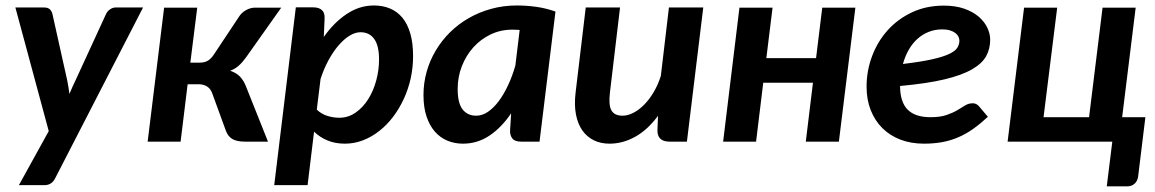

<svg xmlns="http://www.w3.org/2000/svg" viewBox="-20 -512 4174 694"><path d="M179.7 131.8Q167.5 157.2 140.6 157.2H48.3L156.2 -38.1L35.6 -484.9H139.6Q153.3 -484.9 160.2 -478.3Q167 -471.7 169.4 -461.9L222.7 -222.7Q225.1 -210 227.3 -197.5Q229.5 -185.1 231 -172.4Q236.3 -185.1 241.9 -198Q247.6 -210.9 253.9 -223.6L363.8 -462.4Q368.7 -472.2 378.2 -478.5Q387.7 -484.9 397.5 -484.9H497.1Z M844.2 -452.1Q853.5 -466.8 869.6 -475.6Q885.7 -484.4 902.3 -484.4H996.6L870.1 -305.7Q856.4 -286.6 843 -274.7Q829.6 -262.7 812 -256.3Q834 -249 847.2 -235.4Q860.4 -221.7 869.1 -199.7L948.7 0H866.2Q834.5 0 818.6 -10.3Q802.7 -20.5 795.9 -41L747.6 -173.3Q741.7 -190.9 728.8 -199.2Q715.8 -207.5 698.2 -207.5H658.2L632.8 0H513.7L573.2 -484.4H692.9L668 -285.6H701.7Q720.2 -285.6 731.9 -293Q743.7 -300.3 753.4 -315.4Z M971.2 157.2 1049.3 -485.4H1112.8Q1132.3 -485.4 1143.3 -475.8Q1154.3 -466.3 1153.3 -445.3L1150.4 -378.4Q1187 -430.7 1233.2 -461.4Q1279.3 -492.2 1331.5 -492.2Q1363.8 -492.2 1389.9 -481.2Q1416 -470.2 1434.6 -447.8Q1453.1 -425.3 1463.1 -390.9Q1473.1 -356.4 1473.1 -309.1Q1473.1 -267.6 1464.4 -228.3Q1455.6 -189 1439.2 -153.8Q1422.9 -118.7 1400.4 -89.1Q1377.9 -59.6 1350.3 -38.1Q1322.8 -16.6 1291.5 -4.6Q1260.3 7.3 1226.6 7.3Q1191.9 7.3 1164.1 -4.2Q1136.2 -15.6 1115.2 -36.1L1091.8 157.2ZM1283.2 -395.5Q1263.2 -395.5 1242.4 -382.3Q1221.7 -369.1 1202.4 -346.4Q1183.1 -323.7 1166.5 -292.7Q1149.9 -261.7 1138.7 -226.6L1125 -115.7Q1142.1 -99.6 1163.6 -93Q1185.1 -86.4 1206.5 -86.4Q1238.8 -86.4 1265.4 -105Q1292 -123.5 1310.8 -153.3Q1329.6 -183.1 1339.8 -220.7Q1350.1 -258.3 1350.1 -296.9Q1350.1 -347.2 1332.5 -371.3Q1314.9 -395.5 1283.2 -395.5Z M1930.2 0H1864.3Q1840.3 0 1831.5 -12Q1822.8 -23.9 1823.7 -41L1827.6 -102.5Q1793.5 -51.8 1749.8 -22.2Q1706.1 7.3 1653.3 7.3Q1623.5 7.3 1597.4 -3.4Q1571.3 -14.2 1552 -36.1Q1532.7 -58.1 1521.7 -91.1Q1510.7 -124 1510.7 -168.5Q1510.7 -211.9 1522.2 -252.7Q1533.7 -293.5 1555.2 -329.6Q1576.7 -365.7 1606.9 -395.5Q1637.2 -425.3 1674.8 -446.8Q1712.4 -468.3 1756.1 -480.2Q1799.8 -492.2 1848.1 -492.2Q1883.3 -492.2 1918.5 -487.3Q1953.6 -482.4 1987.8 -470.2ZM1701.2 -93.8Q1723.1 -93.8 1743.9 -107.9Q1764.6 -122.1 1783 -146.7Q1801.3 -171.4 1816.7 -204.3Q1832 -237.3 1842.8 -274.9L1858.4 -403.8Q1851.6 -404.3 1844.7 -404.5Q1837.9 -404.8 1831.5 -404.8Q1789.6 -404.8 1753.4 -387.5Q1717.3 -370.1 1690.9 -340.8Q1664.6 -311.5 1649.4 -272.7Q1634.3 -233.9 1634.3 -190.4Q1634.3 -139.2 1652.1 -116.5Q1669.9 -93.8 1701.2 -93.8Z M2221.2 -484.9 2184.6 -177.2Q2179.2 -131.8 2190.2 -112.8Q2201.2 -93.8 2230 -93.8Q2249 -93.8 2269 -104Q2289.1 -114.3 2307.9 -133.1Q2326.7 -151.9 2342.5 -178.5Q2358.4 -205.1 2368.7 -237.8L2397.9 -484.9H2522L2462.9 0H2400.9Q2355 0 2356.4 -42.5L2358.4 -93.3Q2320.8 -42.5 2275.9 -17.6Q2231 7.3 2183.1 7.3Q2151.4 7.3 2126.5 -4.9Q2101.6 -17.1 2085 -40.5Q2068.4 -64 2061.8 -98.4Q2055.2 -132.8 2060.5 -177.2L2097.2 -484.9Z M3071.8 -484.4 3012.2 0H2892.6L2918.5 -212.9H2738.8L2712.9 0H2593.8L2652.8 -484.4H2772.5L2750 -301.8H2929.7L2952.1 -484.4Z M3559.1 -368.2Q3559.1 -335.9 3544.7 -309.3Q3530.3 -282.7 3493.7 -261.5Q3457 -240.2 3393.8 -225.1Q3330.6 -210 3233.4 -201.2Q3233.4 -143.6 3260.5 -116Q3287.6 -88.4 3343.3 -88.4Q3378.4 -88.4 3401.1 -96.2Q3423.8 -104 3439.9 -113.5Q3456.1 -123 3468.5 -130.9Q3481 -138.7 3496.1 -138.7Q3509.3 -138.7 3518.6 -127.9L3550.8 -89.8Q3523.4 -64.5 3497.6 -46.1Q3471.7 -27.8 3444.1 -15.9Q3416.5 -3.9 3386 1.7Q3355.5 7.3 3319.8 7.3Q3272.9 7.3 3234.6 -7.3Q3196.3 -22 3169.2 -49.1Q3142.1 -76.2 3127.2 -114Q3112.3 -151.9 3112.3 -198.7Q3112.3 -255.9 3132.1 -308.8Q3151.9 -361.8 3188.2 -402.3Q3224.6 -442.9 3276.1 -467.3Q3327.6 -491.7 3391.6 -491.7Q3433.6 -491.7 3465.1 -480.7Q3496.6 -469.7 3517.3 -451.9Q3538.1 -434.1 3548.6 -412.1Q3559.1 -390.1 3559.1 -368.2ZM3385.7 -405.8Q3359.4 -405.8 3336.7 -396.7Q3314 -387.7 3295.9 -371.3Q3277.8 -355 3264.6 -331.8Q3251.5 -308.6 3243.7 -280.8Q3309.1 -288.6 3349.1 -297.6Q3389.2 -306.6 3411.1 -317.1Q3433.1 -327.6 3440.4 -339.6Q3447.8 -351.6 3447.8 -365.2Q3447.8 -372.6 3444.3 -379.6Q3440.9 -386.7 3433.3 -392.6Q3425.8 -398.4 3414.1 -402.1Q3402.3 -405.8 3385.7 -405.8Z M3681.6 -484.4H3801.3L3752 -88.4H3916.5L3965.3 -484.4H4085L4036.1 -88.4H4120.1L4093.8 126.5Q4091.3 143.1 4080.6 152.3Q4069.8 161.6 4055.2 161.6H3980.5L4000.5 0H3622.1Z"/></svg>

Font: Carlito
Style: Bold Italic
Weight: 700
Italic angle: -7°
Designer: Lukasz Dziedzic
Foundry: tyPoland Lukasz Dziedzic
Version: Version 1.104